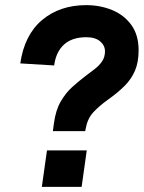

<svg xmlns="http://www.w3.org/2000/svg" viewBox="-20 -728 560 748"><path d="M186 -217 190 -247Q197 -299 216.5 -332.5Q236 -366 261.5 -389Q287 -412 312 -431Q332 -446 349.5 -459.5Q367 -473 378 -489.5Q389 -506 389 -528Q389 -551 370 -567Q351 -583 316 -583Q261 -583 229.5 -554.5Q198 -526 191 -473L59 -481Q75 -592 144 -650Q213 -708 316 -708Q370 -708 416.5 -689Q463 -670 491.5 -631Q520 -592 520 -532Q520 -486 506 -453Q492 -420 465.5 -393.5Q439 -367 401 -340Q366 -315 343.5 -290.5Q321 -266 314 -228L312 -217ZM143 0 163 -142H318L298 0Z"/></svg>

Font: Hanken Grotesk Black
Style: Italic
Weight: 900
Italic angle: -8°
Designer: Alfredo Marco Pradil
Foundry: Hanken Design Co.
Version: Version 3.013